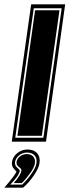

<svg xmlns="http://www.w3.org/2000/svg" viewBox="-82 -650 319 881"><path d="M-28 0 61 -630H217L129 0ZM-12 -18H117L201 -612H73ZM-2 -27 79 -603H191L110 -27ZM-62 211Q-36 181 -23 163.5Q-10 146 -6 137L-8 136Q-13 131 -21 121Q-29 111 -27 93Q-23 69 -2.5 52.5Q18 36 44 36Q73 36 88.5 53.5Q104 71 99 100Q96 121 74 154Q52 187 24 211ZM-35 197H20Q44 174 63.5 145.5Q83 117 85 100Q89 77 77 63.5Q65 50 42 50Q22 50 6 62.5Q-10 75 -13 93Q-14 106 -8.5 113Q-3 120 2 124Q9 131 9 133Q6 155 -35 197ZM-19 190Q13 154 16 133Q17 126 11 121.5Q5 117 -1 111Q-7 105 -6 93Q-4 78 9.5 67.5Q23 57 41 57Q61 57 71 69Q81 81 78 100Q76 117 56.5 144.5Q37 172 18 190Z"/></svg>

Font: Alumni Sans Collegiate One SC
Style: Italic
Weight: 400
Italic angle: -8°
Designer: Robert E. Leuschke
Foundry: Robert E. Leuschke
Version: Version 1.100